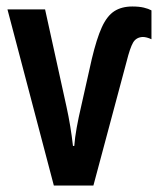

<svg xmlns="http://www.w3.org/2000/svg" viewBox="-20 -572 487 592"><path d="M388 -552Q409 -552 423.5 -548.5Q438 -545 447 -540V-451Q432 -458 420 -458Q400 -457 390.5 -441Q381 -425 370 -381L268 0H146L3 -543H119L185 -243Q198 -184 205 -122H209Q211 -148 216.5 -178.5Q222 -209 230 -243L263 -390Q278 -453 294 -488Q310 -523 332.5 -537.5Q355 -552 388 -552Z"/></svg>

Font: Noto Sans ExtraCondensed SemiBold
Style: Regular
Weight: 600
Width: 2
Designer: Monotype Design Team
Foundry: Monotype Imaging Inc.
Version: Version 2.013; ttfautohint (v1.8.4.7-5d5b)